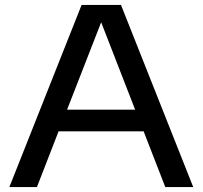

<svg xmlns="http://www.w3.org/2000/svg" viewBox="-20 -760 823 780"><path d="M651.5 0 563.5 -226.5H218L130 0H18L311.5 -740H471.5L765 0ZM252.5 -314.5H529L391 -669.5Z"/></svg>

Font: Encode Sans Expanded Medium
Style: Regular
Weight: 500
Width: 7
Designer: Multiple Designers
Foundry: Impallari Type
Version: Version 2.000